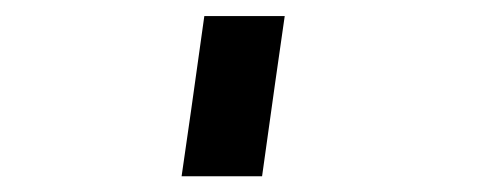

<svg xmlns="http://www.w3.org/2000/svg" viewBox="-20 -149 601 240"><path d="M335.9 -128.9Q326.2 -62.5 307.6 71.3Q273.4 71.3 207 71.3Q216.8 4.9 235.4 -128.9Q268.6 -128.9 335.9 -128.9Z"/></svg>

Font: Via Messena
Style: Regular
Weight: 400
Designer: Edward Sonnex
Version: 1.0